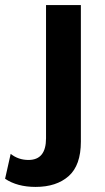

<svg xmlns="http://www.w3.org/2000/svg" viewBox="-109 -520 411 755"><path d="M209 -500V37Q209 130 161 172.5Q113 215 31 215Q-41 215 -89 183L-67 85Q-37 109 3 109Q72 109 72 24V-500Z"/></svg>

Font: Elaine Sans SemiBold
Style: Regular
Weight: 600
Designer: Wei Huang
Foundry: Wei Huang
Version: Version 2.001;December 24, 2019;FontCreator 12.0.0.2547 64-b